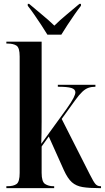

<svg xmlns="http://www.w3.org/2000/svg" viewBox="-20 -976 544 996"><path d="M13 0V-10H19Q50 -10 66 -21.5Q82 -33 82 -79V-683Q82 -728 66 -739Q50 -750 19 -750H13V-760H196V-345Q196 -320 195.5 -288.5Q195 -257 194 -230L326 -412Q352 -449 361.5 -468Q371 -487 371 -497Q371 -513 350.5 -519.5Q330 -526 280 -526V-536H475V-526Q455 -526 439 -520.5Q423 -515 407 -500Q391 -485 370 -456L300 -359L446 -71Q466 -31 476 -20.5Q486 -10 501 -10H504V0H499Q443 0 409 -5.5Q375 -11 353 -30.5Q331 -50 311 -94L233 -268L196 -216V-79Q196 -33 214 -21.5Q232 -10 257 -10H261V0ZM226 -796Q212 -819 194 -846.5Q176 -874 157.5 -900.5Q139 -927 124 -946V-956H131Q160 -931 196 -901.5Q232 -872 262 -843Q291 -872 327 -901.5Q363 -931 392 -956H400V-946Q385 -927 366.5 -900.5Q348 -874 330 -846.5Q312 -819 298 -796Z"/></svg>

Font: Noto Serif Display ExtraCondensed SemiBold
Style: Regular
Weight: 600
Width: 2
Designer: Monotype Design Team
Foundry: Monotype Imaging Inc.
Version: Version 2.009